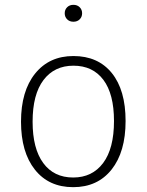

<svg xmlns="http://www.w3.org/2000/svg" viewBox="-20 -764 607 795"><path d="M500 -263Q500 -135 442 -62Q384 11 283 11Q182 11 124.5 -61.5Q67 -134 67 -260Q67 -387 125.5 -459.5Q184 -532 284 -532Q386 -532 443 -461.5Q500 -391 500 -263ZM115 -260Q115 -149 159 -89Q203 -29 283 -29Q362 -29 407 -89Q452 -149 452 -263Q452 -375 408 -433.5Q364 -492 284 -492Q205 -492 160 -432.5Q115 -373 115 -260ZM320 -709Q320 -694 310 -684Q300 -674 284 -674Q268 -674 258 -684Q248 -694 248 -709Q248 -724 258 -734Q268 -744 284 -744Q300 -744 310 -734Q320 -724 320 -709Z"/></svg>

Font: FiraGO ExtraLight
Style: Regular
Weight: 200
Designer: bBox Type
Foundry: bBox Type GmbH
Version: Version 1.001